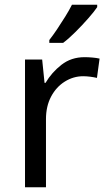

<svg xmlns="http://www.w3.org/2000/svg" viewBox="-20 -786 453 806"><path d="M335 -546Q350 -546 367.5 -544.5Q385 -543 398 -540L387 -459Q374 -462 358.5 -464Q343 -466 329 -466Q288 -466 252 -443.5Q216 -421 194.5 -380.5Q173 -340 173 -286V0H85V-536H157L167 -438H171Q197 -482 238 -514Q279 -546 335 -546ZM388 -756Q376 -738 351 -709.5Q326 -681 297.5 -652.5Q269 -624 245 -606H187V-618Q202 -637 219.5 -663Q237 -689 254 -716.5Q271 -744 282 -766H388Z"/></svg>

Font: Noto Sans Pahawh Hmong
Style: Regular
Weight: 400
Designer: Monotype Design Team
Foundry: Monotype Imaging Inc.
Version: Version 2.001; ttfautohint (v1.8.4.7-5d5b)